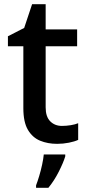

<svg xmlns="http://www.w3.org/2000/svg" viewBox="-20 -680 419 921"><path d="M277 -76Q298 -76 319.5 -79.5Q341 -83 355 -89V-9Q338 -1 310.5 4.5Q283 10 254 10Q209 10 172.5 -5Q136 -20 114 -57Q92 -94 92 -161V-458H18V-506L96 -546L134 -660H199V-539H350V-458H199V-165Q199 -120 221 -98Q243 -76 277 -76ZM293 70Q284 100 262 143.5Q240 187 212 221H153V209Q160 191 168 164.5Q176 138 182 110Q188 82 190 61H293Z"/></svg>

Font: Noto Sans Lao Medium
Style: Regular
Weight: 500
Designer: Monotype Design Team
Foundry: Monotype Imaging Inc.
Version: Version 2.003; ttfautohint (v1.8.4.7-5d5b)